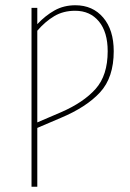

<svg xmlns="http://www.w3.org/2000/svg" viewBox="-20 -711 494 731"><path d="M413 -516Q413 -416 361 -359.5Q309 -303 211 -262L122 -224V0H100V-681H122V-619Q153 -652 188 -671.5Q223 -691 267 -691Q333 -691 373 -644Q413 -597 413 -516ZM390 -516Q390 -589 356.5 -629.5Q323 -670 266 -670Q221 -670 186.5 -649.5Q152 -629 122 -594V-245L213 -284Q298 -321 344 -372.5Q390 -424 390 -516Z"/></svg>

Font: Fira Sans Extra Condensed Thin
Style: Regular
Weight: 250
Width: 1
Designer: Carrois Corporate & Edenspiekermann AG
Foundry: Carrois Corporate GbR & Edenspiekermann AG
Version: Version 4.203